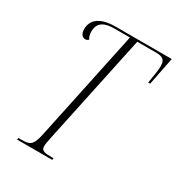

<svg xmlns="http://www.w3.org/2000/svg" viewBox="-171 -823 861 932"><g transform="rotate(30 259.5 -357.0)"><path d="M64 0H261L263 -10H253C216 -10 194 -12 194 -37C194 -51 197 -66 201 -85L332 -703H436C476 -703 490 -693 490 -655C490 -634 484 -601 477 -558H488L519 -714H205C121 -714 78 -682 78 -628C78 -602 89 -587 108 -587C114 -587 120 -590 125 -595C118 -605 114 -618 114 -634C114 -687 150 -703 205 -703H291L160 -83C145 -13 127 -10 79 -10H66Z"/></g></svg>

Font: Noto Serif Display ExtraCondensed ExtraLight
Style: Italic
Weight: 200
Width: 2
Italic angle: -12°
Designer: Monotype Design Team
Foundry: Monotype Imaging Inc.
Version: Version 2.009